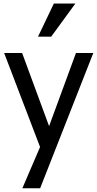

<svg xmlns="http://www.w3.org/2000/svg" viewBox="-20 -838 538 1060"><path d="M396 -818.4 262.7 -635.7H189.9L277.3 -818.4ZM495.1 -545.4 201.7 201.2H103.5L201.2 -26.4L2.9 -545.4H102.1L251 -141.6L399.4 -545.4Z"/></svg>

Font: SG Kara Bold
Style: Regular
Weight: 400
Designer: Damoon Khanjanzadeh
Version: Version 1.000